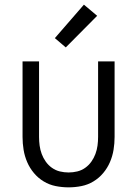

<svg xmlns="http://www.w3.org/2000/svg" viewBox="-20 -794 590 826"><path d="M275 12Q247 12 219.5 6.5Q192 1 168 -13.5Q144 -28 126 -49.5Q108 -71 97 -96.5Q86 -122 81.5 -149.5Q77 -177 77 -205V-530H148V-205Q148 -186 150.5 -167.5Q153 -149 159.5 -131.5Q166 -114 177 -98.5Q188 -83 203.5 -72Q219 -61 237.5 -56.5Q256 -52 275 -52Q294 -52 312.5 -56.5Q331 -61 346.5 -72Q362 -83 373 -98.5Q384 -114 390.5 -131.5Q397 -149 399.5 -167.5Q402 -186 402 -205V-530H473V-205Q473 -177 468.5 -149.5Q464 -122 453 -96.5Q442 -71 424 -49.5Q406 -28 382 -13.5Q358 1 330.5 6.5Q303 12 275 12ZM263 -590 216 -630 341 -774 398 -726Z"/></svg>

Font: Lode Term
Style: Regular
Weight: 400
Monospace: yes
Designer: Belleve Invis
Foundry: Belleve Invis
Version: Version 29.2.0